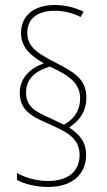

<svg xmlns="http://www.w3.org/2000/svg" viewBox="-20 -780 426 767"><path d="M59 -409C59 -341 106 -315 164 -290C234 -258 298 -235 298 -161C298 -99 256 -57 172 -57C126 -57 80 -70 48 -89V-61C75 -46 123 -33 172 -33C271 -33 324 -86 324 -161C324 -213 298 -243 256 -271C294 -295 325 -332 325 -390C325 -468 270 -494 200 -531C137 -564 89 -589 89 -649C89 -708 133 -737 199 -737C241 -737 280 -724 302 -712L314 -733C285 -748 244 -760 199 -760C111 -760 64 -713 64 -649C64 -589 104 -557 155 -527C104 -509 59 -471 59 -409ZM84 -410C84 -471 130 -499 179 -514C261 -477 300 -445 300 -387C300 -333 268 -298 235 -282L178 -309C121 -334 84 -355 84 -410Z"/></svg>

Font: Noto Sans Devanagari Condensed Thin
Style: Regular
Weight: 100
Width: 3
Designer: Jelle Bosma - Monotype Design Team
Foundry: Monotype Imaging Inc.
Version: Version 2.004